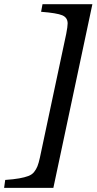

<svg xmlns="http://www.w3.org/2000/svg" viewBox="-52 -717 465 925"><path d="M393.1 -696.8 205.1 188H-32.2L-26.9 149.9Q14.6 147 40.5 142.3Q66.4 137.7 84.2 131.1Q102.1 124.5 112.3 111.6Q122.6 98.6 128.4 84Q134.3 69.3 140.1 43Q160.6 -53.7 203.6 -255.9Q246.6 -458 267.1 -554.2Q273.9 -589.4 273.9 -604Q273.9 -632.3 248 -643.3Q222.2 -654.3 146 -660.2L152.8 -696.8Z"/></svg>

Font: Linear Smooth
Style: Bold Italic
Weight: 700
Designer: Philipp H. Poll, Flanker
Foundry: Philipp H. Poll, reworked by Flanker
Version: Version 1.061 | FøM Fix